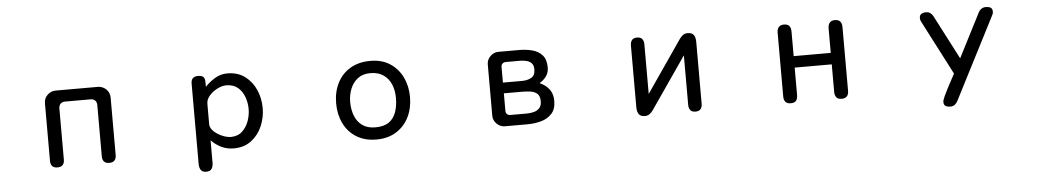

<svg xmlns="http://www.w3.org/2000/svg" viewBox="-37 -859 7074 1305"><g transform="rotate(-5 3500.0 -207.0)"><path d="M323.2 2.9Q276.4 2.9 276.4 -46.9V-438.5Q276.4 -472.7 300.3 -495.6Q324.2 -518.6 358.4 -518.6H642.6Q676.8 -518.6 700.7 -495.6Q724.6 -472.7 724.6 -438.5V-46.9Q724.6 2.9 676.8 2.9Q629.9 2.9 629.9 -46.9V-395.5Q629.9 -415 618.7 -426.8Q607.4 -438.5 587.9 -438.5H413.1Q393.6 -438.5 382.3 -426.8Q371.1 -415 371.1 -395.5V-46.9Q371.1 2.9 323.2 2.9Z M1328.1 120.1Q1301.8 120.1 1291.5 104Q1281.2 87.9 1281.2 63.5V-485.4Q1281.2 -533.2 1329.1 -533.2Q1356.4 -533.2 1365.7 -522Q1375 -510.7 1375.5 -492.7Q1376 -474.6 1376 -455.1Q1406.2 -487.3 1444.8 -510.3Q1483.4 -533.2 1528.3 -533.2Q1599.6 -533.2 1648.4 -496.6Q1697.3 -460 1722.7 -401.9Q1748 -343.8 1748 -278.3Q1748 -212.9 1722.7 -154.3Q1697.3 -95.7 1648.4 -58.6Q1599.6 -21.5 1528.3 -21.5Q1483.4 -21.5 1445.3 -39.6Q1407.2 -57.6 1376 -89.8V63.5Q1376 87.9 1365.7 104Q1355.5 120.1 1328.1 120.1ZM1514.6 -100.6Q1562.5 -100.6 1592.8 -128.4Q1623 -156.2 1637.7 -197.3Q1652.3 -238.3 1652.3 -279.3Q1652.3 -322.3 1637.7 -362.3Q1623 -402.3 1592.8 -427.7Q1562.5 -453.1 1513.7 -453.1Q1486.3 -453.1 1454.1 -437Q1421.9 -420.9 1398.9 -395Q1376 -369.1 1376 -338.9V-200.2Q1376 -179.7 1390.6 -161.6Q1405.3 -143.6 1427.2 -129.9Q1449.2 -116.2 1472.7 -108.4Q1496.1 -100.6 1514.6 -100.6Z M2500 2.9Q2420.9 2.9 2364.3 -32.2Q2307.6 -67.4 2277.8 -128.4Q2248 -189.5 2248 -265.6Q2248 -343.8 2278.8 -404.3Q2309.6 -464.8 2367.2 -499Q2424.8 -533.2 2504.9 -533.2Q2583 -533.2 2638.2 -497.1Q2693.4 -460.9 2722.7 -400.4Q2752 -339.8 2752 -265.6Q2752 -189.5 2722.2 -128.9Q2692.4 -68.4 2635.7 -32.7Q2579.1 2.9 2500 2.9ZM2500 -80.1Q2559.6 -80.1 2593.3 -104.5Q2627 -128.9 2641.6 -171.4Q2656.2 -213.9 2656.2 -267.6Q2656.2 -318.4 2639.2 -359.4Q2622.1 -400.4 2586.9 -425.3Q2551.8 -450.2 2497.1 -450.2Q2444.3 -450.2 2410.6 -423.8Q2377 -397.5 2360.4 -355.5Q2343.8 -313.5 2343.8 -265.6Q2343.8 -215.8 2359.9 -173.3Q2376 -130.9 2410.6 -105.5Q2445.3 -80.1 2500 -80.1Z M3377.9 -10.7Q3345.7 -10.7 3321.8 -34.2Q3297.9 -57.6 3297.9 -89.8V-439.5Q3297.9 -471.7 3321.8 -495.1Q3345.7 -518.6 3377.9 -518.6H3519.5Q3566.4 -518.6 3607.9 -507.8Q3649.4 -497.1 3675.8 -467.8Q3702.1 -438.5 3702.1 -383.8Q3702.1 -349.6 3684.1 -324.2Q3666 -298.8 3637.7 -282.2Q3679.7 -263.7 3703.1 -232.4Q3726.6 -201.2 3726.6 -154.3Q3726.6 -97.7 3697.8 -66.4Q3668.9 -35.2 3624.5 -22.9Q3580.1 -10.7 3531.2 -10.7ZM3389.6 -307.6H3519.5Q3556.6 -307.6 3583.5 -322.3Q3610.4 -336.9 3610.4 -378.9Q3610.4 -406.2 3597.2 -420.4Q3584 -434.6 3563 -439.9Q3542 -445.3 3519.5 -445.3H3420.9Q3407.2 -445.3 3398.4 -437Q3389.6 -428.7 3389.6 -415ZM3420.9 -84H3532.2Q3558.6 -84 3582 -90.3Q3605.5 -96.7 3620.1 -112.8Q3634.8 -128.9 3634.8 -159.2Q3634.8 -196.3 3615.7 -211.9Q3596.7 -227.5 3568.4 -231Q3540 -234.4 3511.7 -234.4H3389.6V-114.3Q3389.6 -100.6 3398.4 -92.3Q3407.2 -84 3420.9 -84Z M4332 2.9Q4301.8 2.9 4290 -14.6Q4278.3 -32.2 4278.3 -59.6V-483.4Q4278.3 -505.9 4289.1 -519.5Q4299.8 -533.2 4324.2 -533.2Q4348.6 -533.2 4359.4 -519.5Q4370.1 -505.9 4370.1 -483.4V-144.5L4615.2 -501Q4625 -514.6 4638.2 -523.9Q4651.4 -533.2 4668.9 -533.2Q4699.2 -533.2 4710.9 -516.1Q4722.7 -499 4722.7 -470.7V-46.9Q4722.7 -24.4 4711.9 -10.7Q4701.2 2.9 4676.8 2.9Q4652.3 2.9 4641.6 -10.7Q4630.9 -24.4 4630.9 -46.9V-384.8L4385.7 -29.3Q4376 -15.6 4362.8 -6.3Q4349.6 2.9 4332 2.9Z M5327.1 2.9Q5279.3 2.9 5279.3 -47.9V-482.4Q5279.3 -506.8 5291 -520.5Q5302.7 -534.2 5327.1 -534.2Q5352.5 -534.2 5363.3 -520Q5374 -505.9 5374 -482.4V-314.5H5627V-482.4Q5627 -505.9 5638.2 -520Q5649.4 -534.2 5673.8 -534.2Q5699.2 -534.2 5710.4 -520.5Q5721.7 -506.8 5721.7 -482.4V-47.9Q5721.7 2.9 5673.8 2.9Q5649.4 2.9 5638.2 -10.7Q5627 -24.4 5627 -47.9V-236.3H5374V-47.9Q5374 -24.4 5363.3 -10.7Q5352.5 2.9 5327.1 2.9Z M6405.3 120.1Q6386.7 120.1 6373.5 112.8Q6360.4 105.5 6360.4 84Q6360.4 73.2 6372.1 47.4Q6383.8 21.5 6399.9 -9.3Q6416 -40 6430.2 -65.9Q6444.3 -91.8 6449.2 -101.6L6259.8 -467.8Q6255.9 -474.6 6253.4 -481.9Q6251 -489.3 6251 -496.1Q6251 -517.6 6264.2 -525.4Q6277.3 -533.2 6295.9 -533.2Q6313.5 -533.2 6326.2 -523.4Q6338.9 -513.7 6345.7 -499L6500 -201.2L6651.4 -497.1Q6659.2 -513.7 6672.4 -523.4Q6685.5 -533.2 6704.1 -533.2Q6723.6 -533.2 6736.3 -525.9Q6749 -518.6 6749 -497.1Q6749 -489.3 6746.1 -481.9Q6743.2 -474.6 6739.3 -467.8L6456.1 85Q6448.2 100.6 6436 110.4Q6423.8 120.1 6405.3 120.1Z"/></g></svg>

Font: Kosugi Maru
Style: Regular
Weight: 400
Designer: MOTOYA
Version: Version 4.002